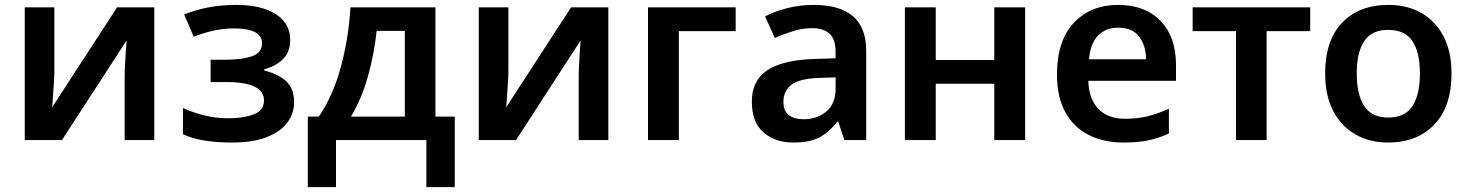

<svg xmlns="http://www.w3.org/2000/svg" viewBox="-20 -572 5996 784"><path d="M202 -284Q202 -266 200 -234.5Q198 -203 196 -174.5Q194 -146 193 -134L458 -542H610V0H489V-255Q489 -277 490.5 -307.5Q492 -338 494 -365.5Q496 -393 497 -407L233 0H81V-542H202Z M949 -552Q1009 -552 1058 -536.5Q1107 -521 1136 -489Q1165 -457 1165 -409Q1165 -360 1136 -331Q1107 -302 1059 -289V-284Q1092 -276 1120 -261Q1148 -246 1164.5 -220.5Q1181 -195 1181 -155Q1181 -110 1154 -72.5Q1127 -35 1070.5 -12.5Q1014 10 927 10Q798 10 727 -24V-131Q761 -115 809.5 -102Q858 -89 913 -89Q974 -89 1016 -105Q1058 -121 1058 -162Q1058 -237 903 -237H840V-328H896Q969 -328 1009.5 -342.5Q1050 -357 1050 -395Q1050 -456 935 -456Q894 -456 852.5 -447Q811 -438 771 -422L732 -513Q777 -531 829.5 -541.5Q882 -552 949 -552Z M1758 -542V-96H1837V192H1721V0H1352V192H1237V-96H1282Q1341 -183 1372.5 -301Q1404 -419 1411 -542ZM1518 -446Q1508 -351 1482 -259Q1456 -167 1413 -96H1633V-446Z M2056 -284Q2056 -266 2054 -234.5Q2052 -203 2050 -174.5Q2048 -146 2047 -134L2312 -542H2464V0H2343V-255Q2343 -277 2344.5 -307.5Q2346 -338 2348 -365.5Q2350 -393 2351 -407L2087 0H1935V-542H2056Z M2984 -542V-445H2752V0H2626V-542Z M3303 -552Q3408 -552 3462.5 -506Q3517 -460 3517 -364V0H3428L3403 -75H3399Q3364 -31 3325 -10.5Q3286 10 3219 10Q3146 10 3098 -31Q3050 -72 3050 -158Q3050 -242 3111.5 -284Q3173 -326 3298 -331L3392 -334V-361Q3392 -412 3367 -434.5Q3342 -457 3297 -457Q3256 -457 3218.5 -445Q3181 -433 3144 -417L3104 -505Q3144 -526 3195.5 -539Q3247 -552 3303 -552ZM3326 -254Q3243 -251 3211 -225.5Q3179 -200 3179 -157Q3179 -118 3201.5 -101.5Q3224 -85 3261 -85Q3316 -85 3354 -116.5Q3392 -148 3392 -210V-256Z M3801 -542V-327H4040V-542H4166V0H4040V-230H3801V0H3675V-542Z M4546 -552Q4655 -552 4718.5 -487Q4782 -422 4782 -306V-242H4424Q4426 -168 4465 -127.5Q4504 -87 4573 -87Q4625 -87 4667 -97.5Q4709 -108 4753 -128V-27Q4713 -8 4670 1Q4627 10 4567 10Q4488 10 4426.5 -20.5Q4365 -51 4330.5 -113Q4296 -175 4296 -267Q4296 -406 4365 -479Q4434 -552 4546 -552ZM4546 -459Q4495 -459 4463.5 -426.5Q4432 -394 4427 -330H4660Q4659 -386 4631.5 -422.5Q4604 -459 4546 -459Z M5330 -445H5152V0H5027V-445H4850V-542H5330Z M5907 -272Q5907 -137 5837 -63.5Q5767 10 5647 10Q5573 10 5515 -23Q5457 -56 5424 -119Q5391 -182 5391 -272Q5391 -407 5460.5 -479.5Q5530 -552 5650 -552Q5725 -552 5783 -519.5Q5841 -487 5874 -424.5Q5907 -362 5907 -272ZM5520 -272Q5520 -186 5550.5 -139Q5581 -92 5649 -92Q5717 -92 5747.5 -139Q5778 -186 5778 -272Q5778 -358 5747.5 -404Q5717 -450 5648 -450Q5581 -450 5550.5 -404Q5520 -358 5520 -272Z"/></svg>

Font: Noto Sans SemiBold
Style: Regular
Weight: 600
Designer: Monotype Design Team
Foundry: Monotype Imaging Inc.
Version: Version 2.007